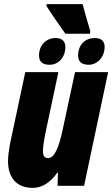

<svg xmlns="http://www.w3.org/2000/svg" viewBox="-20 -904 546 934"><path d="M298 -740H418L419 -753C400 -815 390 -854 382 -884H206V-875C224 -846 274 -773 298 -740ZM222 -589C265 -589 298 -626 298 -676C298 -703 281 -719 252 -719C204 -719 170 -685 170 -634C170 -603 187 -589 222 -589ZM412 -589C454 -589 489 -627 489 -676C489 -704 472 -719 441 -719C393 -719 360 -685 360 -634C360 -604 377 -589 412 -589ZM139 10C187 10 227 -19 259 -64H262L260 0H389L506 -553H345L284 -269C268 -195 247 -135 214 -135C195 -135 189 -148 189 -170C189 -188 193 -217 199 -247L264 -553H103L28 -201C23 -172 19 -143 19 -120C19 -40 61 10 139 10Z"/></svg>

Font: Noto Sans UI Condensed Black
Style: Italic
Weight: 900
Width: 3
Italic angle: -192°
Designer: Monotype Design Team
Foundry: Monotype Imaging Inc.
Version: Version 1.901